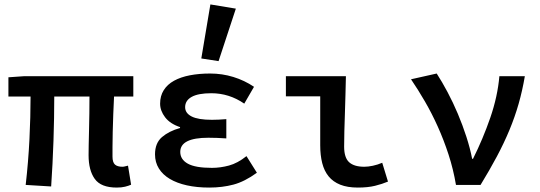

<svg xmlns="http://www.w3.org/2000/svg" viewBox="-20 -835 2440 867"><path d="M507 12Q436 12 408 -27Q380 -66 380 -134Q380 -149 380.5 -179Q381 -209 382 -246Q383 -283 383.5 -323Q384 -363 384 -399H225Q225 -303 221.5 -199.5Q218 -96 211 7L96 0Q108 -105 113 -206.5Q118 -308 118 -399H18V-486L90 -491H582V-399H495Q493 -362 491.5 -320Q490 -278 489 -239.5Q488 -201 488 -171Q488 -141 488 -128Q488 -102 499 -92Q510 -82 533 -82Q538 -82 543.5 -83.5Q549 -85 558 -87L572 -1Q561 4 545 8Q529 12 507 12Z M925 12Q869 12 824 2Q779 -8 747 -27Q715 -46 697.5 -74Q680 -102 680 -138Q680 -189 711.5 -216Q743 -243 793 -257V-261Q748 -276 725.5 -305.5Q703 -335 703 -367Q703 -402 719.5 -428Q736 -454 766 -470.5Q796 -487 837.5 -495Q879 -503 929 -503Q983 -503 1033.5 -487.5Q1084 -472 1127 -443L1083 -367Q1015 -414 934 -414Q875 -414 845.5 -397.5Q816 -381 816 -351Q816 -324 845.5 -309Q875 -294 937 -294Q966 -294 1002 -297V-210Q960 -213 921 -213Q794 -213 794 -149Q794 -115 828 -96Q862 -77 937 -77Q975 -77 1014 -87.5Q1053 -98 1093 -130L1140 -55Q1085 -15 1034.5 -1.5Q984 12 925 12ZM967 -559 889 -571 930 -815 1045 -796Z M1596 12Q1549 12 1516.5 -1Q1484 -14 1464 -38.5Q1444 -63 1435 -98.5Q1426 -134 1426 -179V-400H1271V-491H1542Q1541 -451 1540 -408.5Q1539 -366 1537.5 -324Q1536 -282 1535 -243Q1534 -204 1534 -173Q1534 -123 1556.5 -102.5Q1579 -82 1625 -82Q1642 -82 1663.5 -86.5Q1685 -91 1706 -100L1732 -15Q1706 -4 1673.5 4Q1641 12 1596 12Z M2039 0Q2027 -71 2005.5 -137Q1984 -203 1957 -263Q1930 -323 1899 -376.5Q1868 -430 1836 -477L1952 -503Q1976 -466 2001 -419Q2026 -372 2047.5 -321Q2069 -270 2086 -217.5Q2103 -165 2112 -118H2116Q2161 -208 2194 -303.5Q2227 -399 2235 -491H2350Q2339 -426 2322 -366.5Q2305 -307 2280.5 -248Q2256 -189 2223.5 -128Q2191 -67 2150 0Z"/></svg>

Font: Source Code Pro Semibold
Style: Regular
Weight: 600
Monospace: yes
Designer: Paul D. Hunt, Teo Tuominen
Foundry: Adobe Systems Incorporated
Version: Version 2.030;PS 1.000;hotconv 16.6.51;makeotf.lib2.5.65220